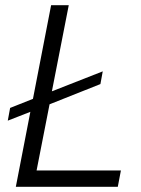

<svg xmlns="http://www.w3.org/2000/svg" viewBox="-20 -720 544 740"><path d="M10 -255 97 -289 41 0H434L446 -63H121L171 -318L367 -396L376 -445L180 -368L245 -700H177L107 -339L19 -304Z"/></svg>

Font: Uncut Sans Book Italic
Style: Regular
Weight: 350
Italic angle: -11°
Designer: Kasper Nordkvist
Foundry: UNCUT.wtf
Version: Version 1.304;Glyphs 3.2 (3246)